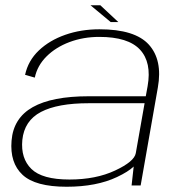

<svg xmlns="http://www.w3.org/2000/svg" viewBox="-20 -706 691 731"><path d="M481 0 489 -72Q468 -52 425.5 -32Q347.5 5 233.5 5Q114.5 5 65.8 -40.5Q17 -86 24 -170.5Q31 -256.5 104.5 -298Q178 -339.5 317.5 -339.5H535L542 -378Q558 -468.5 513 -517Q468 -565.5 358 -565.5Q297 -565.5 244.5 -545.8Q192 -526 157 -491Q122 -456 112.5 -410.5L75.5 -421Q87 -475 127.8 -513.8Q168.5 -552.5 228.5 -573.5Q288.5 -594.5 358.5 -594.5Q494 -594.5 546.8 -536Q599.5 -477.5 581 -373L515.5 0ZM497 -123 530.5 -313H317.5Q199.5 -313 136 -279.8Q72.5 -246.5 65 -173Q58.5 -103 99.5 -62.8Q140.5 -22.5 244.5 -22.5Q345 -22.5 418.2 -56.8Q491.5 -91 497 -123ZM401.5 -622 324.5 -686H362L430.5 -622Z"/></svg>

Font: Anybody ExtraExpanded ExtraLight
Style: Italic
Weight: 200
Width: 8
Italic angle: -10°
Designer: Tyler Finck
Foundry: Etcetera Type Company
Version: Version 1.010; ttfautohint (v1.8.3) -l 8 -r 50 -G 200 -x 14 